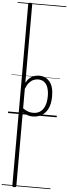

<svg xmlns="http://www.w3.org/2000/svg" viewBox="-125 -1498 886 2496"><g transform="rotate(5 317.5 -250.0)"><path d="M164 953Q150 953 144 948.5Q138 944 138 934V-1434Q138 -1444 144.5 -1448.5Q151 -1453 165 -1453Q178 -1453 184 -1448.5Q190 -1444 190 -1434V-412Q214 -456 243 -479Q272 -502 302.5 -510.5Q333 -519 362 -519Q446 -519 499 -456.5Q552 -394 552 -266Q552 -214 542.5 -170Q533 -126 514 -91.5Q495 -57 466.5 -33Q438 -9 401.5 4Q365 17 321 17Q286 17 254 6Q222 -5 190 -27V934Q190 944 183.5 948.5Q177 953 164 953ZM190 -78Q225 -53 258 -42Q291 -31 323 -31Q355 -31 381.5 -40Q408 -49 429 -67.5Q450 -86 465 -114Q480 -142 488 -179.5Q496 -217 496 -263Q496 -327 480 -373.5Q464 -420 432.5 -444.5Q401 -469 353 -469Q320 -469 290 -455.5Q260 -442 234.5 -412Q209 -382 190 -333ZM0 928H635V938H0ZM0 -20H635V0H0ZM0 -505H635V-500H0ZM0 -1448H635V-1438H0Z"/></g></svg>

Font: Playwrite ID Guides
Style: Regular
Weight: 400
Designer: Veronika Burian, José Scaglione
Foundry: TypeTogether
Version: Version 1.003